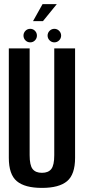

<svg xmlns="http://www.w3.org/2000/svg" viewBox="-20 -911 416 936"><path d="M184.5 5Q101 5 62 -27.8Q23 -60.5 23 -141.5V-675H124.5V-154.5Q124.5 -105.5 139 -87Q153.5 -68.5 184.5 -68.5Q215.5 -68.5 230 -87Q244.5 -105.5 244.5 -154.5V-675H346V-141.5Q346 -60.5 307 -27.8Q268 5 184.5 5ZM245 -704.5Q231.5 -704.5 221.8 -714.2Q212 -724 212 -737.5Q212 -751 221.8 -760.8Q231.5 -770.5 245 -770.5Q258.5 -770.5 268.2 -760.8Q278 -751 278 -737.5Q278 -724 268.2 -714.2Q258.5 -704.5 245 -704.5ZM127.5 -704.5Q113.5 -704.5 104 -714.2Q94.5 -724 94.5 -737.5Q94.5 -751 104 -760.8Q113.5 -770.5 127.5 -770.5Q141 -770.5 150.5 -760.8Q160 -751 160 -737.5Q160 -724 150.5 -714.2Q141 -704.5 127.5 -704.5ZM141 -808 187.5 -891H257L189.5 -808Z"/></svg>

Font: Anybody Condensed Medium
Style: Regular
Weight: 500
Width: 3
Designer: Tyler Finck
Foundry: Etcetera Type Company
Version: Version 1.010; ttfautohint (v1.8.3) -l 8 -r 50 -G 200 -x 14 